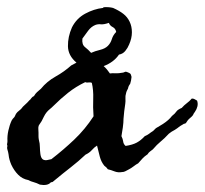

<svg xmlns="http://www.w3.org/2000/svg" viewBox="-60 -487 574 538"><path d="M178.7 -256.8Q152.3 -244.1 130.9 -227.1Q109.4 -210 89.8 -190.4Q85 -185.5 79.6 -181.2Q74.2 -176.8 70.3 -171.9Q66.4 -167 63 -160.2Q59.6 -153.3 56.6 -147.5Q54.7 -144.5 52.7 -141.6Q50.8 -138.7 48.8 -135.7Q46.9 -130.9 47.4 -126Q47.9 -121.1 47.9 -115.2Q47.9 -110.4 47.9 -105.5Q47.9 -100.6 48.8 -95.7Q51.8 -85 51.8 -74.2Q51.8 -66.4 53.2 -55.2Q54.7 -43.9 60.5 -40Q66.4 -37.1 72.8 -38.6Q79.1 -40 84 -41Q118.2 -67.4 148.4 -96.2Q178.7 -125 202.1 -161.1Q200.2 -186.5 201.2 -210.4Q202.1 -234.4 197.3 -254.9Q193.4 -256.8 188 -255.9Q182.6 -254.9 178.7 -256.8ZM230.5 -466.8Q245.1 -467.8 256.8 -464.8Q274.4 -457 285.6 -448.2Q296.9 -439.5 303.2 -426.3Q309.6 -413.1 309.6 -396.5Q309.6 -379.9 301.8 -362.3Q297.9 -352.5 291 -344.2Q284.2 -335.9 273.4 -334Q258.8 -312.5 230.5 -301.8Q240.2 -293 248 -281.2Q254.9 -282.2 263.7 -281.7Q272.5 -281.2 282.2 -283.2Q285.2 -283.2 288.1 -284.7Q291 -286.1 293 -286.1Q305.7 -282.2 306.6 -278.3Q307.6 -274.4 308.6 -271.5Q307.6 -260.7 304.7 -252Q299.8 -246.1 298.8 -239.3Q296.9 -235.4 295.4 -232.4Q293.9 -229.5 293 -224.6Q291 -218.8 291.5 -210.9Q292 -203.1 291 -196.3Q289.1 -185.5 288.1 -175.3Q287.1 -165 286.1 -154.3Q286.1 -143.6 284.2 -129.9Q282.2 -116.2 280.3 -105.5Q284.2 -97.7 285.2 -90.3Q286.1 -83 292 -78.1Q311.5 -81.1 323.2 -87.4Q335 -93.8 345.7 -105.5Q354.5 -109.4 357.9 -112.3Q361.3 -115.2 369.1 -120.1Q371.1 -122.1 373 -124Q375 -126 377 -127.9Q387.7 -133.8 390.1 -135.7Q392.6 -137.7 396.5 -139.6Q413.1 -150.4 421.9 -162.1Q430.7 -168.9 434.1 -174.3Q437.5 -179.7 449.2 -184.6Q456.1 -192.4 463.4 -197.8Q470.7 -203.1 477.5 -210.9Q482.4 -210.9 485.4 -209Q488.3 -207 492.2 -205.1Q495.1 -197.3 493.2 -189Q491.2 -180.7 486.3 -173.8Q481.4 -167 481.4 -166Q481.4 -165 480.5 -164.1Q477.5 -160.2 473.1 -156.7Q468.8 -153.3 465.8 -149.4Q460.9 -140.6 458 -140.6Q455.1 -140.6 453.1 -138.7Q444.3 -133.8 440.9 -130.9Q437.5 -127.9 429.7 -123Q418.9 -117.2 417 -115.2Q415 -113.3 413.1 -112.3Q400.4 -98.6 390.1 -90.3Q379.9 -82 368.2 -68.4Q364.3 -65.4 360.4 -62.5Q356.4 -59.6 353.5 -54.7Q344.7 -48.8 339.4 -43Q334 -37.1 327.1 -29.3Q321.3 -26.4 314.5 -21Q307.6 -15.6 299.8 -11.7Q295.9 -9.8 291.5 -7.3Q287.1 -4.9 282.2 -4.9Q270.5 -2.9 260.7 -6.8Q251 -10.7 242.2 -12.7Q238.3 -18.6 232.4 -22.5Q223.6 -33.2 219.7 -47.9Q215.8 -62.5 211.9 -79.1Q204.1 -74.2 197.3 -66.4Q190.4 -58.6 179.7 -53.7Q160.2 -35.2 138.2 -18.1Q116.2 -1 93.8 17.6Q90.8 20.5 87.9 22.5Q85 24.4 83 23.4Q78.1 29.3 69.8 30.8Q61.5 32.2 51.8 30.3Q42 25.4 34.2 23.4Q26.4 21.5 19.5 17.6Q2.9 14.6 -8.8 2.9Q-20.5 -8.8 -28.3 -25.4Q-31.2 -32.2 -33.2 -39.1Q-35.2 -45.9 -36.1 -54.7Q-37.1 -61.5 -39.1 -67.4Q-41 -73.2 -39.1 -78.1Q-41 -81.1 -40 -84.5Q-39.1 -87.9 -39.1 -91.8Q-40 -105.5 -36.6 -121.1Q-33.2 -136.7 -27.3 -149.4Q-25.4 -153.3 -19.5 -159.2Q-17.6 -162.1 -16.6 -165Q-15.6 -168 -13.7 -169.9Q-11.7 -172.9 -7.8 -175.8Q-3.9 -178.7 -1 -181.6Q3.9 -188.5 10.3 -193.8Q16.6 -199.2 22.5 -206.1Q25.4 -208 27.8 -211.9Q30.3 -215.8 35.2 -217.8Q39.1 -224.6 43.9 -229Q48.8 -233.4 54.7 -238.3Q71.3 -258.8 95.7 -272.5Q120.1 -286.1 139.6 -303.7Q143.6 -305.7 147 -307.6Q150.4 -309.6 154.3 -311.5Q130.9 -331.1 130.4 -357.4Q129.9 -383.8 141.6 -410.2Q154.3 -435.5 178.7 -448.7Q203.1 -461.9 228.5 -464.8ZM245.1 -422.9Q230.5 -418 222.7 -418.9Q214.8 -419.9 207 -417Q195.3 -412.1 187 -400.9Q178.7 -389.6 170.9 -378.9Q168.9 -362.3 178.2 -355Q187.5 -347.7 195.3 -338.9Q206.1 -343.8 220.2 -347.2Q234.4 -350.6 242.2 -358.4Q250 -366.2 253.4 -377.4Q256.8 -388.7 265.6 -397.5Q263.7 -407.2 255.9 -411.1Q248 -415 245.1 -422.9Z"/></svg>

Font: Seaweed Script
Style: Regular
Weight: 400
Designer: Squid
Foundry: Font Diner, Inc DBA Neapolitan
Version: Version 1.000